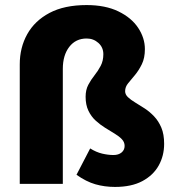

<svg xmlns="http://www.w3.org/2000/svg" viewBox="-20 -726 694 758"><path d="M434 12Q393 12 356.5 1.5Q320 -9 282 -36L336 -140Q360 -125 383.5 -119.5Q407 -114 428 -114Q448 -114 460 -124Q472 -134 472 -150Q472 -165 461 -176.5Q450 -188 432.5 -198.5Q415 -209 395 -221.5Q375 -234 357.5 -250Q340 -266 329 -289Q318 -312 318 -344Q318 -371 328.5 -391Q339 -411 353 -428.5Q367 -446 377.5 -466Q388 -486 388 -512Q388 -539 368.5 -556.5Q349 -574 322 -574Q279 -574 253.5 -541Q228 -508 228 -454V0H58V-472Q58 -538 87.5 -591Q117 -644 175.5 -675Q234 -706 322 -706Q396 -706 447.5 -681Q499 -656 525.5 -616Q552 -576 552 -532Q552 -497 540 -472.5Q528 -448 513 -430Q498 -412 486 -397.5Q474 -383 474 -366Q474 -353 485 -342.5Q496 -332 513.5 -321.5Q531 -311 551 -298Q571 -285 588.5 -266.5Q606 -248 617 -222Q628 -196 628 -158Q628 -111 606.5 -72.5Q585 -34 542 -11Q499 12 434 12Z"/></svg>

Font: Mada Black
Style: Regular
Weight: 900
Designer: Khaled Hosny
Version: Version 1.5